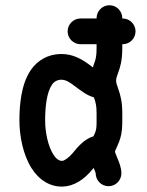

<svg xmlns="http://www.w3.org/2000/svg" viewBox="-20 -705 558 729"><path d="M440.9 -46.9C440.9 -66.9 433.6 -86.4 424.3 -107.9C418.5 -122.1 416.5 -128.9 416.5 -127.9C416.5 -133.3 420.9 -138.2 432.1 -166.5C438.5 -183.1 444.3 -204.6 444.3 -239.7V-276.9C444.3 -319.3 436.5 -346.2 429.7 -365.2C423.8 -383.3 420.9 -390.1 420.9 -398.4C420.9 -407.7 423.3 -413.6 429.2 -430.7C436 -448.7 444.3 -474.1 444.3 -523.4V-537.1H445.8C472.7 -537.1 494.6 -559.1 494.6 -585.9C494.6 -612.8 472.7 -634.8 445.8 -634.8H444.3V-636.2C444.3 -663.1 422.4 -685.1 395.5 -685.1C368.7 -685.1 346.7 -663.1 346.7 -636.2V-634.8H285.6C258.8 -634.8 236.8 -612.8 236.8 -585.9C236.8 -559.1 258.8 -537.1 285.6 -537.1H346.7V-523.4C346.7 -490.2 343.3 -479 337.4 -463.9L332.5 -449.2L322.3 -457C289.1 -481.9 255.9 -500 212.4 -500C163.6 -500 121.6 -476.1 96.2 -438C60.5 -384.8 53.7 -307.1 53.7 -248C53.7 -189 67.4 -118.2 99.1 -67.4C129.4 -19.5 171.9 4.9 218.3 3.4C259.8 2.4 299.3 -22.9 330.6 -61.5L335.4 -67.4C340.8 -54.7 343.3 -49.3 343.3 -46.9C343.3 -20 365.2 2 392.1 2C418.9 2 440.9 -20 440.9 -46.9ZM151.4 -248C151.4 -298.8 157.2 -353.5 177.2 -383.3C185.1 -395 197.8 -402.3 212.4 -402.3C229 -402.3 243.2 -394 262.7 -378.9C287.6 -360.4 309.6 -342.8 336.4 -335.4L336.9 -334C342.8 -317.9 346.7 -304.7 346.7 -276.9V-239.7C346.7 -219.2 344.7 -210.4 341.3 -201.7L335 -187.5C301.3 -177.2 278.3 -151.4 255.4 -123C241.2 -106 223.1 -94.2 216.3 -94.2C205.1 -93.8 193.8 -100.6 182.1 -119.1C162.1 -151.4 151.4 -202.6 151.4 -248Z"/></svg>

Font: Velvelyne Book
Style: Bold
Weight: 700
Designer: Manon Van der Borght et Mariel Nils
Foundry: Velvetyne
Version: Version 1.070;Glyphs 3.3.1 (3343)